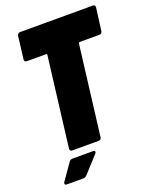

<svg xmlns="http://www.w3.org/2000/svg" viewBox="-157 -789 837 1041"><g transform="rotate(-20 261.0 -268.5)"><path d="M509 -700H89C80 -700 74 -694 72 -685L56 -554C55 -545 60 -539 69 -539H182C185 -539 186 -537 186 -534L122 -15C121 -6 126 0 135 0H288C297 0 303 -6 304 -15L368 -534C369 -537 371 -539 374 -539H489C498 -539 504 -545 505 -554L522 -685C523 -694 518 -700 509 -700ZM45 163H141C149 163 154 160 160 154L246 60C255 50 251 42 239 42H121C113 42 107 45 102 52L37 145C30 156 33 163 45 163Z"/></g></svg>

Font: Barlow Condensed Black
Style: Italic
Weight: 900
Width: 3
Italic angle: -7°
Designer: Jeremy Tribby
Foundry: Tribby Type
Version: Version 1.422;hotconv 1.0.109;makeotfexe 2.5.65596